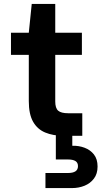

<svg xmlns="http://www.w3.org/2000/svg" viewBox="-20 -693 518 980"><path d="M303 0Q251 0 211 -16.5Q171 -33 149 -71.5Q127 -110 127 -177V-413H36V-526H127L142 -673H262V-526H398V-413H262V-175Q262 -141 277 -128Q292 -115 328 -115H400V0ZM212 267V190H327Q352 190 365 181.5Q378 173 378 155Q378 137 365 129Q352 121 327 121H265V-4H349V51Q382 50 411.5 61Q441 72 459.5 95.5Q478 119 478 157Q478 194 459.5 218.5Q441 243 411.5 255Q382 267 347 267Z"/></svg>

Font: DM Sans 9pt
Style: Bold
Weight: 700
Designer: Colophon Foundry, Jonny Pinhorn
Foundry: Colophon Foundry
Version: Version 4.004;gftools[0.9.30]